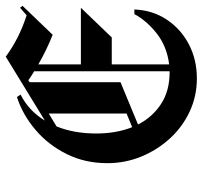

<svg xmlns="http://www.w3.org/2000/svg" viewBox="-38 -642 695 658"><g transform="rotate(-90 309.0 -313.5)"><path d="M368.3 14.2Q308.3 14.2 255.4 -10.4Q202.5 -35 162.9 -78.3Q123.3 -121.7 100.8 -176.7Q78.3 -231.7 78.3 -292.5Q78.3 -369.2 109.6 -432.1Q140.8 -495 192.9 -539.2Q245 -583.3 305 -602.5L313.3 -590Q257.5 -561.7 224.2 -506.7L443.3 -640.8Q475 -617.5 509.6 -600Q544.2 -582.5 585 -569.2L610.8 -591.7L617.5 -583.3L518.3 -480Q465.8 -500.8 416.7 -529.2V-383.3H610.8L509.2 -277.5H416.7V-80.8Q477.5 -88.3 521.7 -122.5Q565.8 -156.7 589.2 -200H605Q602.5 -137.5 570.4 -89.2Q538.3 -40.8 485.8 -13.3Q433.3 14.2 368.3 14.2ZM355.8 -247.5 210.8 -187.5Q235.8 -138.3 280.8 -108.8Q325.8 -79.2 390 -79.2Q391.7 -79.2 393.3 -79.2V-543.3Q377.5 -552.5 362.5 -563.3L355.8 -559.2ZM180 -330.8Q180 -261.7 201.7 -207.5L248.3 -226.7V-493.3L204.2 -466.7Q180 -406.7 180 -330.8Z"/></g></svg>

Font: Manufacturing Consent
Style: Regular
Weight: 400
Version: Version 3.000; ttfautohint (v1.8.4.7-5d5b)